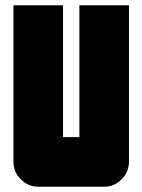

<svg xmlns="http://www.w3.org/2000/svg" viewBox="-20 -708 540 728"><path d="M469 -94Q469 -56 441 -28Q413 0 375 0H125Q87 0 59 -28Q31 -56 31 -94V-688H219V-188H281V-688H469Z"/></svg>

Font: CostaRica
Style: Normal
Weight: 900
Version: Version 1.3